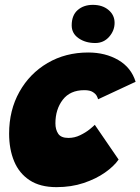

<svg xmlns="http://www.w3.org/2000/svg" viewBox="-20 -764 578 790"><path d="M468 -107.5Q449 -80 412 -54Q375 -28 324.2 -11Q273.5 6 212.5 6Q145 6 101.8 -22.5Q58.5 -51 38 -100.8Q17.5 -150.5 17.5 -214Q17.5 -310.5 59.8 -386Q102 -461.5 175.8 -504.8Q249.5 -548 343 -548Q413.5 -548 466.8 -517Q520 -486 538 -427.5L383.5 -355.5Q383 -359.5 378.5 -368.5Q374 -377.5 362 -385.2Q350 -393 327 -393Q268.5 -393 238.2 -353.5Q208 -314 208 -256.5Q208 -231 219.5 -213.8Q231 -196.5 261.5 -196.5Q287 -196.5 310 -207.8Q333 -219 349 -232Q365 -245 370 -250.5ZM362 -744Q401.5 -744 426.5 -723Q451.5 -702 451.5 -670Q451.5 -638 429 -612.5Q406.5 -587 372 -587Q331.5 -587 303.2 -606.8Q275 -626.5 275 -659.5Q275 -701 299.5 -722.5Q324 -744 362 -744Z"/></svg>

Font: Grandstander Black
Style: Italic
Weight: 900
Italic angle: -15°
Designer: Tyler Finck
Foundry: Etcetera Type Co
Version: Version 1.200; ttfautohint (v1.8.3)